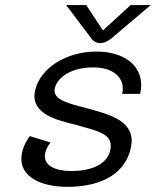

<svg xmlns="http://www.w3.org/2000/svg" viewBox="-20 -720 615 757"><path d="M385.8 -600 320 -700H240.8L338.3 -570.8C338.3 -570.8 350 -550 375 -550C400 -550 421.7 -570.8 421.7 -570.8L574.2 -700H495ZM360 -516.7C243.3 -516.7 138.3 -453.3 118.3 -362.5C116.7 -355 115.8 -348.3 115.8 -341.7C115.8 -260 228.3 -241.7 289.2 -225C359.2 -205 416.7 -194.2 416.7 -145C416.7 -140 415.8 -135 415 -129.2C403.3 -73.3 344.2 -45.8 260 -45.8C198.3 -45.8 156.7 -66.7 156.7 -104.2C156.7 -108.3 157.5 -112.5 158.3 -116.7C161.7 -131.7 168.3 -144.2 179.2 -158.3L97.5 -183.3C89.2 -171.7 73.3 -149.2 66.7 -116.7C65 -108.3 64.2 -100.8 64.2 -93.3C64.2 -23.3 140 16.7 246.7 16.7C355.8 16.7 470.8 -20 495.8 -137.5C497.5 -147.5 499.2 -155.8 499.2 -165C499.2 -247.5 403.3 -270.8 328.3 -291.7C260.8 -310 195 -322.5 195 -362.5C195 -365 195 -367.5 195.8 -370.8C205 -415 260.8 -454.2 346.7 -454.2C422.5 -454.2 464.2 -419.2 464.2 -370C464.2 -363.3 463.3 -356.7 461.7 -350H532.5C535 -361.7 536.7 -373.3 536.7 -384.2C536.7 -467.5 463.3 -516.7 360 -516.7Z"/></svg>

Font: BoonHome
Style: Book Oblique
Weight: 400
Italic angle: -12°
Designer: Sungsit Sawaiwan
Foundry: Sungsit Sawaiwan
Version: Version 0.2